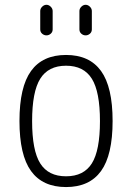

<svg xmlns="http://www.w3.org/2000/svg" viewBox="-20 -755 540 785"><path d="M355.5 -433.1Q322.3 -486.3 250 -486.3Q177.7 -486.3 144.5 -433.1Q111.3 -379.9 111.3 -259.8Q111.3 -139.6 144.5 -86.9Q177.7 -34.2 250 -34.2Q322.3 -34.2 355.5 -86.9Q388.7 -139.6 388.7 -259.8Q388.7 -379.9 355.5 -433.1ZM393.1 -55.7Q345.7 9.8 250 9.8Q154.3 9.8 106.9 -55.7Q59.6 -121.1 59.6 -260.3Q59.6 -399.4 106.9 -464.8Q154.3 -530.3 250 -530.3Q345.7 -530.3 393.1 -464.8Q440.4 -399.4 440.4 -260.3Q440.4 -121.1 393.1 -55.7ZM304.7 -710Q304.7 -719.7 312.5 -727.5Q320.3 -735.4 330.1 -735.4Q339.8 -735.4 347.7 -727.5Q355.5 -719.7 355.5 -710V-634.8Q355.5 -624 347.7 -617.2Q339.8 -610.4 330.1 -610.4Q320.3 -610.4 312.5 -617.2Q304.7 -624 304.7 -634.8ZM144.5 -710Q144.5 -719.7 152.3 -727.5Q160.2 -735.4 169.9 -735.4Q179.7 -735.4 187.5 -727.5Q195.3 -719.7 195.3 -710V-634.8Q195.3 -624 187.5 -617.2Q179.7 -610.4 169.9 -610.4Q160.2 -610.4 152.3 -617.2Q144.5 -624 144.5 -634.8Z"/></svg>

Font: Rounded-X Mgen+ 1m light
Style: Regular
Weight: 200
Designer: [Source Han Sans]
Ryoko NISHIZUKA  (kana & ideographs); Paul D. Hunt (Latin, Greek & Cyrillic); Wenlong ZHANG  (bopomofo
Version: Version 1.059.20150602